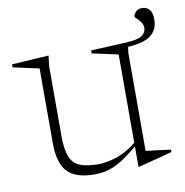

<svg xmlns="http://www.w3.org/2000/svg" viewBox="-73 -620 673 697"><g transform="rotate(-10 263.5 -272.0)"><path d="M126.5 -148.5Q126.5 -100 136.8 -72.8Q147 -45.5 172.5 -34.8Q198 -24 242.5 -24Q270 -24 308 -36Q346 -48 386.5 -81L395.5 -75.5Q363 -47.5 338.5 -30.5Q314 -13.5 294.2 -4.8Q274.5 4 257 7Q239.5 10 222 10Q150.5 10 120.8 -22.8Q91 -55.5 91 -129V-403.5L-5 -424.5V-435.5L131 -444L126.5 -404ZM491 -482.5Q491 -494.5 484 -504.2Q477 -514 470 -520.2Q463 -526.5 463 -528Q463 -536.5 471.5 -545.8Q480 -555 495 -555Q510.5 -555 521.2 -544Q532 -533 532 -506Q532 -470 506.5 -449.2Q481 -428.5 421 -425L418 -404V-42Q422.5 -41.5 434 -40Q445.5 -38.5 460.2 -36.8Q475 -35 488.2 -33.2Q501.5 -31.5 509.5 -30.5V-21.5L387 10.5H382.5V-72.5V-403.5L286.5 -424.5V-435.5L415 -441.5Q459 -443.5 475 -454.5Q491 -465.5 491 -482.5Z"/></g></svg>

Font: Newsreader 24pt ExtraLight
Style: Regular
Weight: 250
Designer: Hugues Gentile
Foundry: Production Type
Version: Version 1.003